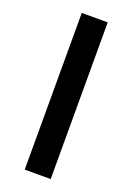

<svg xmlns="http://www.w3.org/2000/svg" viewBox="-137 -753 556 806"><g transform="rotate(20 141.0 -350.0)"><path d="M83 0V-700H199V0Z"/></g></svg>

Font: Figtree SemiBold
Style: Regular
Weight: 600
Designer: Erik Kennedy
Foundry: Erik Kennedy
Version: Version 2.001; ttfautohint (v1.8.4.7-5d5b);gftools[0.9.27]